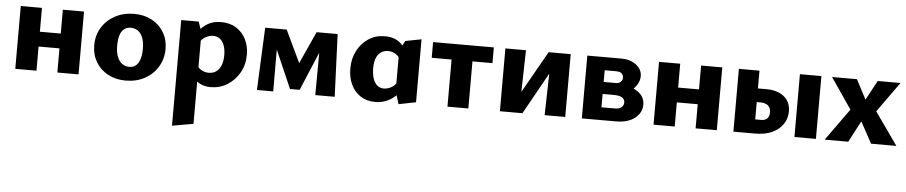

<svg xmlns="http://www.w3.org/2000/svg" viewBox="-42 -720 6090 1291"><g transform="rotate(5 3003.0 -74.5)"><path d="M340 0V-424H483V0ZM56 0V-424H199V0ZM126 -163V-263H411V-163Z M801 14Q734 14 682 -14Q630 -42 600.5 -91.5Q571 -141 571 -204Q571 -273 604 -325.5Q637 -378 693.5 -408Q750 -438 822 -438Q888 -438 939.5 -410.5Q991 -383 1021 -334Q1051 -285 1051 -221Q1051 -154 1018.5 -100.5Q986 -47 930 -16.5Q874 14 801 14ZM818 -80Q847 -80 865 -97Q883 -114 891 -143Q899 -172 899 -208Q899 -254 887 -284Q875 -314 854.5 -328.5Q834 -343 807 -343Q778 -343 759.5 -327Q741 -311 733 -283Q725 -255 725 -216Q725 -170 737 -140Q749 -110 770 -95Q791 -80 818 -80Z M1375 8Q1326 8 1291.5 -14.5Q1257 -37 1239 -77L1271 -133Q1285 -110 1307 -98.5Q1329 -87 1353 -87Q1384 -87 1405 -102.5Q1426 -118 1437 -146.5Q1448 -175 1448 -214Q1448 -250 1438.5 -277.5Q1429 -305 1410 -321Q1391 -337 1363 -337Q1339 -337 1313.5 -324Q1288 -311 1268 -278L1225 -311Q1262 -374 1305.5 -404Q1349 -434 1407 -434Q1467 -434 1510 -407Q1553 -380 1576 -334Q1599 -288 1599 -230Q1599 -162 1568.5 -108.5Q1538 -55 1487.5 -23.5Q1437 8 1375 8ZM1139 289V-424H1257L1282 -350V264Z M1687 0 1706 -422H1796L1797 0ZM2081 0 2083 -353 2124 -384 1973 -26H1908L1766 -352L1773 -422H1851L1967 -178H1942L2053 -422H2195L2212 0Z M2485 11Q2429 11 2387 -16Q2345 -43 2322.5 -90.5Q2300 -138 2300 -199Q2300 -266 2328 -319.5Q2356 -373 2404 -404Q2452 -435 2514 -435Q2556 -435 2586 -421Q2616 -407 2635.5 -382.5Q2655 -358 2665 -327L2629 -285Q2614 -312 2591.5 -325Q2569 -338 2544 -338Q2516 -338 2495 -323.5Q2474 -309 2463.5 -281.5Q2453 -254 2453 -217Q2453 -175 2462.5 -145.5Q2472 -116 2491 -100Q2510 -84 2536 -84Q2558 -84 2582.5 -96Q2607 -108 2627 -139L2669 -101Q2648 -67 2621 -42Q2594 -17 2560 -3Q2526 11 2485 11ZM2644 12 2617 -74V-347L2652 -415L2760 -436V-11Z M2973 0V-424H3114V0ZM2839 -318V-424H3249V-318Z M3629 0 3639 -424H3768V0ZM3327 0V-424H3466L3456 0ZM3416 0V-66L3619 -424H3677V-355L3479 0Z M3880 0V-424H4110Q4170 -424 4210 -393.5Q4250 -363 4250 -317Q4250 -284 4229 -253.5Q4208 -223 4172.5 -204Q4137 -185 4094 -185L4113 -248Q4188 -248 4236 -215Q4284 -182 4284 -128Q4284 -74 4237.5 -37Q4191 0 4110 0ZM4005 -86H4096Q4125 -86 4140 -99Q4155 -112 4155 -131Q4155 -152 4137.5 -164Q4120 -176 4080 -176H3969V-257H4089Q4108 -257 4120 -269Q4132 -281 4132 -297Q4132 -310 4122 -323Q4112 -336 4082 -336H4005Z M4648 0V-424H4791V0ZM4364 0V-424H4507V0ZM4434 -163V-263H4719V-163Z M4903 0V-424H5042V-95H5083Q5109 -95 5123 -109.5Q5137 -124 5137 -150Q5137 -180 5119 -196Q5101 -212 5066 -212H5008V-304H5101Q5147 -304 5183.5 -289Q5220 -274 5241.5 -243.5Q5263 -213 5263 -168Q5263 -121 5238 -83Q5213 -45 5165.5 -22.5Q5118 0 5050 0ZM5315 0V-424H5460V0Z M5519 0 5674 -216 5532 -424H5700L5769 -292L5840 -424H5994L5848 -220L6003 0H5832L5754 -144L5678 0Z"/></g></svg>

Font: Ysabeau Infant ExtraBold
Style: Regular
Weight: 800
Designer: Christian Thalmann (Catharsis Fonts)
Version: Version 2.001;gftools[0.9.30]; featfreeze: ss01,ss02,lnum